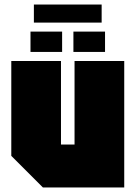

<svg xmlns="http://www.w3.org/2000/svg" viewBox="-20 -830 600 850"><path d="M530 -560V0H170L30 -140V-560H250V-190H310V-560ZM115 -600V-690H255V-600ZM305 -600V-690H445V-600ZM130 -730V-810H430V-730Z"/></svg>

Font: Tektur Condensed Black
Style: Regular
Weight: 900
Width: 3
Designer: Adam Jagosz
Foundry: Adam Jagosz
Version: Version 1.005;gftools[0.9.30]